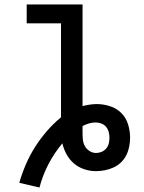

<svg xmlns="http://www.w3.org/2000/svg" viewBox="-20 -755 640 856"><path d="M156 81 66 60Q78 18 95.5 -22.5Q113 -63 136.5 -100Q160 -137 189 -170.5Q218 -204 252 -232V-651H99V-735H348V-282Q363 -286 379.5 -288.5Q396 -291 412 -291Q441 -291 470.5 -281.5Q500 -272 521 -251Q542 -230 551 -200.5Q560 -171 560 -141Q560 -121 556 -101Q552 -81 543 -63Q534 -45 519.5 -31Q505 -17 486.5 -8.5Q468 0 448 4Q428 8 408 8Q381 8 355.5 -0.5Q330 -9 310 -26Q290 -43 277 -66.5Q264 -90 258 -116Q222 -73 196 -23Q170 27 156 81ZM408 -73Q421 -73 433 -78Q445 -83 453.5 -93Q462 -103 465 -115.5Q468 -128 468 -141Q468 -154 464.5 -167Q461 -180 452.5 -190Q444 -200 431.5 -204.5Q419 -209 406 -209Q391 -209 376 -204.5Q361 -200 348 -193Q348 -186 348 -178Q348 -170 348 -163Q348 -148 349.5 -132.5Q351 -117 358.5 -103.5Q366 -90 379.5 -81.5Q393 -73 408 -73Z"/></svg>

Font: Iosevka Curly Slab MdEx
Style: Regular
Weight: 500
Width: 7
Monospace: yes
Designer: Belleve Invis
Foundry: Belleve Invis
Version: Version 11.1.0; ttfautohint (v1.8.3)